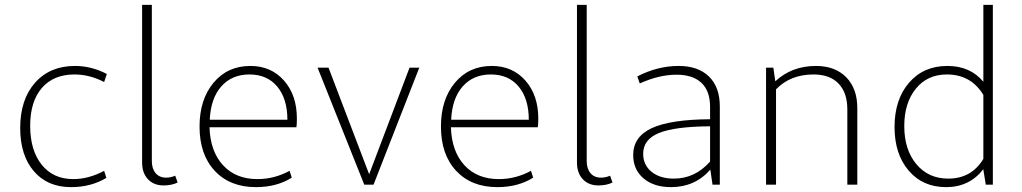

<svg xmlns="http://www.w3.org/2000/svg" viewBox="-20 -759 4199 789"><path d="M272 10Q175 10 119 -55.5Q63 -121 63 -233Q63 -350 124 -419Q185 -488 288 -488Q356 -488 419 -455L408 -422Q348 -453 286 -453Q200 -453 152 -397.5Q104 -342 104 -242Q104 -141 151.5 -82Q199 -23 281 -23Q344 -23 408 -57L417 -28Q354 10 272 10Z M652 3Q612 3 588 -22.5Q564 -48 564 -91V-739H604V-97Q604 -66 619.5 -47.5Q635 -29 663 -29Q682 -29 700 -37L710 -9Q686 3 652 3Z M1032 10Q925 10 862.5 -57Q800 -124 800 -239Q800 -350 857.5 -419Q915 -488 1009 -488Q1094 -488 1147 -428Q1200 -368 1200 -272Q1200 -245 1198 -236H841Q844 -137 896.5 -80Q949 -23 1038 -23Q1107 -23 1170 -57L1179 -29Q1117 10 1032 10ZM1005 -453Q933 -453 889.5 -404Q846 -355 842 -267H1161Q1161 -353 1119.5 -403Q1078 -453 1005 -453Z M1477 0 1285 -481H1330L1497 -43L1663 -481H1703L1515 0Z M2024 10Q1917 10 1854.5 -57Q1792 -124 1792 -239Q1792 -350 1849.5 -419Q1907 -488 2001 -488Q2086 -488 2139 -428Q2192 -368 2192 -272Q2192 -245 2190 -236H1833Q1836 -137 1888.5 -80Q1941 -23 2030 -23Q2099 -23 2162 -57L2171 -29Q2109 10 2024 10ZM1997 -453Q1925 -453 1881.5 -404Q1838 -355 1834 -267H2153Q2153 -353 2111.5 -403Q2070 -453 1997 -453Z M2439 3Q2399 3 2375 -22.5Q2351 -48 2351 -91V-739H2391V-97Q2391 -66 2406.5 -47.5Q2422 -29 2450 -29Q2469 -29 2487 -37L2497 -9Q2473 3 2439 3Z M2737 10Q2667 10 2624.5 -26Q2582 -62 2582 -122Q2582 -197 2658.5 -232.5Q2735 -268 2898 -269V-320Q2898 -385 2862.5 -418.5Q2827 -452 2760 -452Q2688 -452 2609 -416L2599 -445Q2682 -488 2769 -488Q2849 -488 2893.5 -444.5Q2938 -401 2938 -322V0H2908L2899 -62Q2836 10 2737 10ZM2623 -127Q2623 -81 2657.5 -53Q2692 -25 2749 -25Q2836 -25 2898 -95V-240Q2753 -239 2688 -212.5Q2623 -186 2623 -127Z M3128 0V-481H3158L3166 -425Q3234 -488 3333 -488Q3412 -488 3457.5 -441.5Q3503 -395 3503 -315V0H3462V-309Q3462 -378 3426 -415.5Q3390 -453 3323 -453Q3228 -453 3169 -392V0Z M3656 -237Q3656 -350 3715.5 -419Q3775 -488 3873 -488Q3967 -488 4021 -423V-739H4060V0H4031L4021 -61V-64Q3964 10 3868 10Q3772 10 3714 -58Q3656 -126 3656 -237ZM3696 -241Q3696 -144 3745.5 -84.5Q3795 -25 3877 -25Q3972 -25 4021 -106V-369Q3970 -453 3871 -453Q3791 -453 3743.5 -394.5Q3696 -336 3696 -241Z"/></svg>

Font: Cantarell Light
Style: Regular
Weight: 300
Designer: Dave Crossland, Nikolaus Waxweiler, Florian Fecher, Jacques Le Bailly, Eben Sorkin, Alexei Vanyashin, Alexios Zavras, Em
Version: Version 0.303